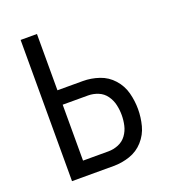

<svg xmlns="http://www.w3.org/2000/svg" viewBox="-134 -837 844 939"><g transform="rotate(-20 288.0 -367.5)"><path d="M80 0H297Q340 0 381.5 -14Q423 -28 452.5 -61Q482 -94 493 -136Q504 -178 504 -221Q504 -264 493 -306Q482 -348 452.5 -381Q423 -414 381.5 -428Q340 -442 297 -442H165V-735H80ZM297 -76H165V-367H297Q324 -367 349.5 -356.5Q375 -346 391 -323.5Q407 -301 413 -274.5Q419 -248 419 -221Q419 -194 413 -167.5Q407 -141 391 -119Q375 -97 349.5 -86.5Q324 -76 297 -76Z"/></g></svg>

Font: Iosevka Sparkle
Style: Regular
Weight: 400
Designer: Belleve Invis
Foundry: Belleve Invis
Version: Version 4.5.0; ttfautohint (v1.8.3)